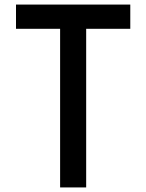

<svg xmlns="http://www.w3.org/2000/svg" viewBox="-20 -820 640 840"><path d="M243 0V-694H50V-800H550V-694H357V0Z"/></svg>

Font: Martian Mono Condensed
Style: Regular
Weight: 400
Width: 3
Designer: Roman Shamin
Foundry: Evil Martians
Version: Version 1.000